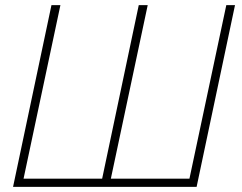

<svg xmlns="http://www.w3.org/2000/svg" viewBox="-20 -730 946 750"><path d="M31 0 181 -710H216L72 -32H379L522 -710H557L413 -32H720L864 -710H898L748 0Z"/></svg>

Font: Raleway-v4020 ExtraLight
Style: Italic
Weight: 275
Italic angle: -12°
Designer: Matt McInerney, Pablo Impallari, Rodrigo Fuenzalida
Foundry: Matt McInerney, Pablo Impallari, Rodrigo Fuenzalida
Version: Version 4.020;PS 004.020;hotconv 1.0.88;makeotf.lib2.5.64775